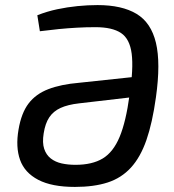

<svg xmlns="http://www.w3.org/2000/svg" viewBox="-20 -723 685 756"><path d="M275 13Q184 13 130.5 -15Q77 -43 59 -93.5Q41 -144 53 -213Q64 -278 92.5 -315.5Q121 -353 170.5 -372Q220 -391 291 -397L563 -426L549 -346L291 -316Q247 -311 218.5 -298Q190 -285 174 -261Q158 -237 152 -198Q146 -161 154 -137Q162 -113 180 -99Q198 -85 223 -79.5Q248 -74 277 -74Q343 -74 384.5 -99Q426 -124 451 -184Q476 -244 490 -348Q506 -453 498.5 -511.5Q491 -570 456.5 -593Q422 -616 356 -616Q319 -616 283 -614Q247 -612 211.5 -608.5Q176 -605 137 -600L127 -663Q165 -678 205 -686.5Q245 -695 285.5 -699Q326 -703 364 -703Q460 -703 517.5 -668.5Q575 -634 594 -554.5Q613 -475 594 -340Q580 -239 556.5 -171.5Q533 -104 495.5 -63Q458 -22 404 -4.5Q350 13 275 13Z"/></svg>

Font: Exo 2 Medium
Style: Italic
Weight: 500
Italic angle: -8°
Designer: Natanael Gama
Foundry: Natanael Gama
Version: Version 2.010